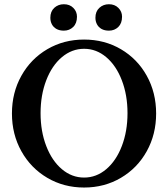

<svg xmlns="http://www.w3.org/2000/svg" viewBox="-20 -860 777 894"><path d="M35.6 -331.5Q35.6 -428.7 79.6 -507.3Q123.5 -585.9 200.2 -630.9Q276.9 -675.8 371.6 -675.8Q466.3 -675.8 543 -630.9Q619.6 -585.9 663.3 -507.3Q707 -428.7 707 -331.5Q707 -234.4 663.3 -155.8Q619.6 -77.1 543 -32Q466.3 13.2 371.6 13.2Q276.9 13.2 200.2 -32Q123.5 -77.1 79.6 -155.8Q35.6 -234.4 35.6 -331.5ZM573.7 -333Q573.7 -417.3 547.3 -486Q521 -554.7 474.8 -593.7Q428.7 -632.8 371.6 -632.8Q314.5 -632.8 268.1 -593.8Q221.7 -554.7 195.3 -486Q168.9 -417.3 168.9 -332.9Q168.9 -248.5 195.4 -179.9Q221.9 -111.3 268.2 -72.2Q314.5 -33.2 371.6 -33.2Q428.7 -33.2 474.8 -72.3Q521 -111.4 547.3 -180Q573.7 -248.7 573.7 -333ZM424.3 -777.3Q424.3 -806.6 442.6 -823.5Q460.9 -840.3 487.3 -840.3Q514.2 -840.3 531.2 -823.2Q548.3 -806.2 548.3 -782.2Q548.3 -751.5 530.8 -734.4Q513.2 -717.3 487.3 -717.3Q466.8 -717.3 452.6 -725.3Q438.5 -733.4 431.4 -747.1Q424.3 -760.7 424.3 -777.3ZM214.4 -777.3Q214.4 -806.6 232.7 -823.5Q251 -840.3 277.3 -840.3Q304.7 -840.3 321.5 -823.2Q338.4 -806.2 338.4 -782.2Q338.4 -751.5 320.8 -734.4Q303.2 -717.3 277.3 -717.3Q256.8 -717.3 242.7 -725.3Q228.5 -733.4 221.4 -747.1Q214.4 -760.7 214.4 -777.3Z"/></svg>

Font: Junicode Two Beta VF
Style: Regular
Weight: 400
Designer: Peter S. Baker
Foundry: Briery Creek Software
Version: Version 1.031 beta; ttfautohint (v1.8.1.43-b0c9)